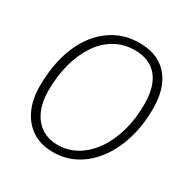

<svg xmlns="http://www.w3.org/2000/svg" viewBox="-164 -851 979 1005"><g transform="rotate(30 325.0 -349.0)"><path d="M288 12Q215 12 163 -21.5Q111 -55 83.5 -115Q56 -175 56 -252Q56 -353 79.5 -437Q103 -521 148 -582Q193 -643 256 -676.5Q319 -710 397 -710Q471 -710 522.5 -679.5Q574 -649 601.5 -590Q629 -531 629 -446Q629 -348 604 -264.5Q579 -181 533.5 -119Q488 -57 425.5 -22.5Q363 12 288 12ZM290 -33Q353 -33 405.5 -64Q458 -95 497 -151Q536 -207 557 -281.5Q578 -356 578 -444Q578 -553 530.5 -609Q483 -665 395 -665Q329 -665 276 -635Q223 -605 185.5 -550Q148 -495 127.5 -420Q107 -345 107 -254Q107 -189 128.5 -139Q150 -89 191 -61Q232 -33 290 -33Z"/></g></svg>

Font: Azeret Mono Thin Thin
Style: Italic
Weight: 250
Italic angle: -12°
Version: Version 1.002